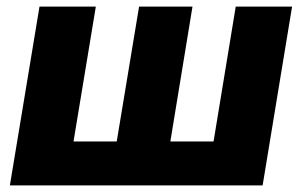

<svg xmlns="http://www.w3.org/2000/svg" viewBox="-20 -559 911 579"><path d="M99.1 -539.1H269L201.7 -132.3H332L399.4 -539.1H560.5L493.7 -132.3H624L690.9 -539.1H860.8L772 0H9.8Z"/></svg>

Font: Inter 18pt ExtraBold
Style: Italic
Weight: 800
Italic angle: -9.3988°
Designer: Rasmus Andersson
Foundry: rsms
Version: Version 4.001;git-66647c0bb